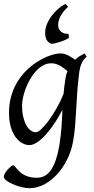

<svg xmlns="http://www.w3.org/2000/svg" viewBox="-22 -735 487 999"><path d="M165 -46.9Q175.3 -46.9 192.9 -63.2Q210.4 -79.6 230.7 -106.9Q251 -134.3 271.7 -170.4Q292.5 -206.5 308.6 -246.1Q310.5 -264.6 312.7 -284.9Q314.9 -305.2 318.8 -328.1Q320.3 -338.4 323 -347.7Q325.7 -356.9 329.1 -365.2Q321.8 -371.1 313 -377.9Q304.2 -384.8 293.7 -391.1Q283.2 -397.5 271 -401.6Q258.8 -405.8 245.1 -405.8Q222.7 -405.8 202.6 -394.8Q182.6 -383.8 165.8 -365.7Q148.9 -347.7 135.5 -324.5Q122.1 -301.3 112.5 -276.6Q103 -252 97.9 -228Q92.8 -204.1 92.8 -185.1Q92.8 -153.3 98.6 -127.9Q104.5 -102.5 114.3 -84.5Q124 -66.4 137.2 -56.6Q150.4 -46.9 165 -46.9ZM429.2 -439.9Q412.6 -426.3 403.1 -406.2Q393.6 -386.2 389.2 -351.1Q382.3 -293 379.2 -245.1Q376 -197.3 373.8 -155.5Q371.6 -113.8 368.4 -75.9Q365.2 -38.1 358.4 -0.5Q349.6 50.3 327.4 94.7Q305.2 139.2 274.7 172.4Q244.1 205.6 207.3 224.9Q170.4 244.1 132.3 244.1Q111.8 244.1 88.1 238Q64.5 231.9 44.4 223.1Q24.4 214.4 11 204.1Q-2.4 193.8 -2.4 185.1Q-2.4 176.8 3.9 166.3Q10.3 155.8 18.6 146.7Q26.9 137.7 34.9 131.3Q43 125 46.4 125Q50.3 125 54.4 129.9Q58.6 134.8 64.7 141.8Q70.8 148.9 79.3 157.5Q87.9 166 100.1 173.1Q112.3 180.2 129.4 185.1Q146.5 189.9 169.4 189.9Q216.8 189.9 244.6 147.5Q272.5 105 286.6 23.4Q291 -3.9 293.7 -28.1Q296.4 -52.2 298.1 -75Q299.8 -97.7 300.8 -119.4Q301.8 -141.1 302.7 -164.1Q287.1 -133.3 266.4 -100.8Q245.6 -68.4 222.4 -41.5Q199.2 -14.6 175.3 2.7Q151.4 20 129.9 20Q113.8 20 95.5 10.7Q77.1 1.5 61.3 -18.8Q45.4 -39.1 35.2 -71Q24.9 -103 24.9 -148.9Q24.9 -187.5 33.7 -224.4Q42.5 -261.2 60.3 -294.7Q78.1 -328.1 105 -357.7Q131.8 -387.2 168 -411.1Q181.6 -419.9 197.3 -428.2Q212.9 -436.5 229.5 -442.9Q246.1 -449.2 262.5 -453.1Q278.8 -457 293.9 -457Q304.7 -457 314.9 -453.9Q325.2 -450.7 334.7 -445.8Q344.2 -440.9 352.8 -435.1Q361.3 -429.2 369.1 -424.3Q380.4 -435.1 392.8 -442.9Q405.3 -450.7 418 -457L429.2 -439.9ZM215.3 -587.4Q218.8 -603.5 227.5 -621.3Q236.3 -639.2 249.5 -656Q262.7 -672.9 279.8 -688Q296.9 -703.1 317.9 -714.8L332.5 -699.7Q291.5 -663.6 282.2 -621.6Q279.8 -608.9 281 -597.4Q282.2 -585.9 288.6 -577.4Q294.9 -568.8 306.2 -563.7Q317.4 -558.6 334.5 -558.6L336.9 -539.1Q332.5 -534.2 319.8 -528.3Q307.1 -522.5 292.2 -517.6Q277.3 -512.7 263.4 -509.5Q249.5 -506.3 242.7 -507.3Q220.7 -518.6 215.6 -540.8Q210.4 -563 215.3 -587.4Z"/></svg>

Font: GentiumAlt
Style: Italic
Weight: 400
Italic angle: -7°
Designer: J. Victor Gaultney
Version: Version 1.02; 2005; OFL release